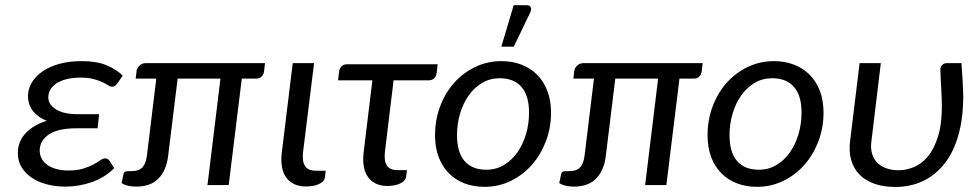

<svg xmlns="http://www.w3.org/2000/svg" viewBox="-20 -724 3815 751"><path d="M438.5 -397Q432.6 -389.2 428.2 -387Q423.8 -384.8 418 -384.8Q411.6 -384.8 403.1 -390.4Q394.5 -396 380.6 -402.6Q366.7 -409.2 346.2 -414.8Q325.7 -420.4 295.4 -420.4Q263.7 -420.4 240 -414.3Q216.3 -408.2 200.7 -397.7Q185.1 -387.2 177 -373.3Q168.9 -359.4 168.9 -343.8Q168.9 -314.9 199.2 -296.1Q229.5 -277.3 284.7 -277.3H367.7L361.8 -222.2H278.8Q207 -222.2 171.1 -198Q135.3 -173.8 135.3 -134.8Q135.3 -118.2 142.8 -104Q150.4 -89.8 164.8 -79.3Q179.2 -68.8 200.2 -63Q221.2 -57.1 247.6 -57.1Q281.7 -57.1 305.4 -64.5Q329.1 -71.8 345.5 -80.8Q361.8 -89.8 372.3 -97.2Q382.8 -104.5 391.1 -104.5Q400.9 -104.5 407.2 -96.7L426.8 -66.4Q408.7 -47.9 386.5 -34.2Q364.3 -20.5 339.4 -11.7Q314.5 -2.9 288.3 1.5Q262.2 5.9 236.3 5.9Q196.8 5.9 162.6 -3.2Q128.4 -12.2 103.5 -29.3Q78.6 -46.4 64.2 -70.3Q49.8 -94.2 49.8 -124.5Q49.8 -170.9 80.6 -203.4Q111.3 -235.8 163.1 -251.5Q143.1 -259.3 128.9 -270.3Q114.7 -281.2 106 -293.9Q97.2 -306.6 93.3 -320.6Q89.4 -334.5 89.4 -347.7Q89.4 -374 103 -398.7Q116.7 -423.3 143.3 -442.6Q169.9 -461.9 209.2 -473.4Q248.5 -484.9 300.3 -484.9Q357.4 -484.9 396.2 -469Q435.1 -453.1 460 -428.2Z M1016.6 -477.1 1012.7 -443.8Q1011.2 -432.6 1003.2 -424.6Q995.1 -416.5 982.4 -416.5H925.8L874.5 0H791.5L842.3 -416.5H674.8L637.7 -114.3Q630.9 -58.1 600.3 -26.1Q569.8 5.9 512.2 5.9Q497.6 5.9 482.9 2.9Q468.3 0 455.6 -7.8L462.9 -42.5Q464.8 -51.8 471.2 -53.2Q477.5 -54.7 495.1 -54.7Q523.4 -54.7 537.1 -69.3Q550.8 -84 554.7 -115.7L591.3 -416.5H510.7L514.2 -446.3Q514.6 -451.2 517.3 -456.5Q520 -461.9 524.7 -466.6Q529.3 -471.2 535.6 -474.1Q542 -477.1 549.8 -477.1Z M1125 -477.1H1208.5L1165.5 -129.9Q1161.1 -93.8 1172.9 -75Q1184.6 -56.2 1216.8 -56.2H1253.9L1251 -30.3Q1250 -21.5 1243.4 -14.9Q1236.8 -8.3 1226.8 -3.7Q1216.8 1 1203.9 3.2Q1190.9 5.4 1177.2 5.4Q1149.9 5.4 1130.1 -4.2Q1110.4 -13.7 1098.6 -30.8Q1086.9 -47.9 1082.8 -71.8Q1078.6 -95.7 1082 -125Z M1306.6 -445.3Q1308.1 -456.5 1316.2 -464.6Q1324.2 -472.7 1338.4 -472.7H1691.9L1688 -439.5Q1684.1 -409.7 1655.3 -409.7H1519.5L1485.8 -131.8Q1481.4 -95.7 1492.9 -77.1Q1504.4 -58.6 1535.2 -58.6H1571.8L1568.4 -32.7Q1567.4 -23.9 1561 -17.3Q1554.7 -10.7 1544.7 -6.1Q1534.7 -1.5 1522 1Q1509.3 3.4 1495.6 3.4Q1468.8 3.4 1449.5 -6.1Q1430.2 -15.6 1418.5 -33Q1406.7 -50.3 1402.8 -74.2Q1398.9 -98.1 1402.3 -127.4L1436.5 -409.7H1302.2Z M1681.6 0ZM1882.3 -60.1Q1920.4 -60.1 1951.2 -78.6Q1981.9 -97.2 2003.7 -127.9Q2025.4 -158.7 2037.4 -199.2Q2049.3 -239.7 2049.3 -283.7Q2049.3 -350.6 2019.5 -384.3Q1989.7 -418 1934.6 -418Q1896.5 -418 1865.7 -399.7Q1835 -381.3 1813.2 -350.6Q1791.5 -319.8 1779.5 -279.5Q1767.6 -239.3 1767.6 -195.3Q1767.6 -128.4 1797.1 -94.2Q1826.7 -60.1 1882.3 -60.1ZM1875 6.8Q1832.5 6.8 1796.9 -6.8Q1761.2 -20.5 1735.6 -46.4Q1710 -72.3 1695.8 -109.6Q1681.6 -147 1681.6 -194.8Q1681.6 -254.9 1701.4 -307.6Q1721.2 -360.4 1756.1 -399.7Q1791 -439 1838.6 -461.9Q1886.2 -484.9 1941.4 -484.9Q1983.9 -484.9 2019.5 -471.2Q2055.2 -457.5 2080.8 -431.9Q2106.4 -406.2 2120.8 -368.7Q2135.3 -331.1 2135.3 -283.7Q2135.3 -224.1 2115.2 -171.4Q2095.2 -118.7 2060.3 -79.1Q2025.4 -39.6 1977.8 -16.4Q1930.2 6.8 1875 6.8ZM1940.9 -541.5 1989.3 -703.6H2040.5Q2052.7 -703.6 2056.2 -695.3Q2059.6 -687 2053.2 -673.8L1989.7 -541.5Z M2728.5 -477.1 2724.6 -443.8Q2723.1 -432.6 2715.1 -424.6Q2707 -416.5 2694.3 -416.5H2637.7L2586.4 0H2503.4L2554.2 -416.5H2386.7L2349.6 -114.3Q2342.8 -58.1 2312.3 -26.1Q2281.7 5.9 2224.1 5.9Q2209.5 5.9 2194.8 2.9Q2180.2 0 2167.5 -7.8L2174.8 -42.5Q2176.8 -51.8 2183.1 -53.2Q2189.5 -54.7 2207 -54.7Q2235.4 -54.7 2249 -69.3Q2262.7 -84 2266.6 -115.7L2303.2 -416.5H2222.7L2226.1 -446.3Q2226.6 -451.2 2229.2 -456.5Q2231.9 -461.9 2236.6 -466.6Q2241.2 -471.2 2247.6 -474.1Q2253.9 -477.1 2261.7 -477.1Z M2747.6 0ZM2948.2 -60.1Q2986.3 -60.1 3017.1 -78.6Q3047.9 -97.2 3069.6 -127.9Q3091.3 -158.7 3103.3 -199.2Q3115.2 -239.7 3115.2 -283.7Q3115.2 -350.6 3085.4 -384.3Q3055.7 -418 3000.5 -418Q2962.4 -418 2931.6 -399.7Q2900.9 -381.3 2879.2 -350.6Q2857.4 -319.8 2845.5 -279.5Q2833.5 -239.3 2833.5 -195.3Q2833.5 -128.4 2863 -94.2Q2892.6 -60.1 2948.2 -60.1ZM2940.9 6.8Q2898.4 6.8 2862.8 -6.8Q2827.1 -20.5 2801.5 -46.4Q2775.9 -72.3 2761.7 -109.6Q2747.6 -147 2747.6 -194.8Q2747.6 -254.9 2767.3 -307.6Q2787.1 -360.4 2822 -399.7Q2856.9 -439 2904.5 -461.9Q2952.1 -484.9 3007.3 -484.9Q3049.8 -484.9 3085.4 -471.2Q3121.1 -457.5 3146.7 -431.9Q3172.4 -406.2 3186.8 -368.7Q3201.2 -331.1 3201.2 -283.7Q3201.2 -224.1 3181.2 -171.4Q3161.1 -118.7 3126.2 -79.1Q3091.3 -39.6 3043.7 -16.4Q2996.1 6.8 2940.9 6.8Z M3425.3 -477.1 3388.7 -172.9Q3384.8 -145.5 3390.6 -124.3Q3396.5 -103 3410.6 -88.4Q3424.8 -73.7 3446.3 -65.9Q3467.8 -58.1 3495.1 -58.1Q3524.4 -58.1 3554.4 -70.3Q3584.5 -82.5 3608.9 -111.6Q3633.3 -140.6 3648.7 -189Q3664.1 -237.3 3664.1 -310.1Q3664.1 -324.2 3663.3 -341.8Q3662.6 -359.4 3661.6 -377.7Q3660.6 -396 3659.7 -414.3Q3658.7 -432.6 3658.2 -448.7Q3657.7 -456.5 3660.2 -461.9Q3662.6 -467.3 3666.3 -470.7Q3669.9 -474.1 3674.6 -475.6Q3679.2 -477.1 3683.6 -477.1H3740.7Q3741.7 -462.4 3742.9 -445.1Q3744.1 -427.7 3745.1 -410.2Q3746.1 -392.6 3746.8 -376.2Q3747.6 -359.9 3747.6 -347.7Q3747.6 -282.2 3737.1 -230.2Q3726.6 -178.2 3708 -138.9Q3689.5 -99.6 3664.3 -71.8Q3639.2 -43.9 3609.9 -26.4Q3580.6 -8.8 3548.1 -0.7Q3515.6 7.3 3482.9 7.3Q3436 7.3 3400.6 -5.1Q3365.2 -17.6 3342.3 -40.8Q3319.3 -64 3309.6 -97.4Q3299.8 -130.9 3305.2 -172.9L3342.3 -477.1Z"/></svg>

Font: Carlito
Style: Italic
Weight: 400
Italic angle: -7°
Designer: Lukasz Dziedzic
Foundry: tyPoland Lukasz Dziedzic
Version: Version 1.104